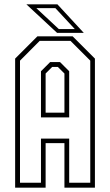

<svg xmlns="http://www.w3.org/2000/svg" viewBox="-20 -868 509 888"><path d="M50 0V-597L153 -700H316L419 -597V0H278V-206H191V0ZM72.5 -23H169.5V-227H300V-23H397.5V-587.5L306 -679H163.5L72.5 -587.5ZM169.5 -325V-538.5L212 -581H257.5L300 -538.5V-325ZM191 -347H278V-528L247.5 -558.5H221.5L191 -528ZM367.5 -716H244L102 -848H245.5ZM326 -733.5 236 -830.5H148L252 -733.5Z"/></svg>

Font: Tourney Condensed ExtraLight
Style: Regular
Weight: 200
Width: 3
Designer: Tyler Finck
Foundry: Etcetera Type Co
Version: Version 1.010; ttfautohint (v1.8.3)